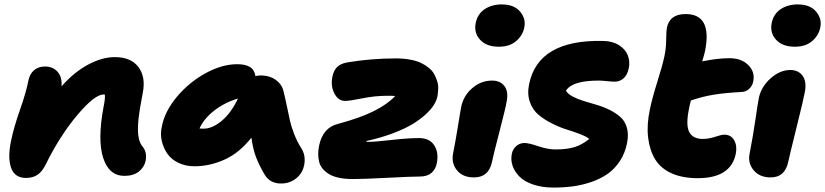

<svg xmlns="http://www.w3.org/2000/svg" viewBox="-20 -783 3688 858"><path d="M536.1 2.9Q467.3 2.9 441.2 -77.1Q415 -157.2 442.9 -306.2Q451.2 -345.7 448.2 -360.8H442.9Q403.3 -360.8 326.4 -270Q249.5 -179.2 185.1 -49.8Q168.5 -15.6 147.5 -1.7Q126.5 12.2 96.2 12.2Q46.4 12.2 30 -32Q13.7 -76.2 28.8 -150.9Q41 -211.9 69.1 -291.7Q97.2 -371.6 106.9 -422.9Q112.8 -452.6 132.1 -469.2Q151.4 -485.8 181.2 -485.8Q216.8 -485.8 237.5 -461.9Q258.3 -438 254.9 -397Q310.1 -460 373 -493.9Q436 -527.8 493.2 -527.8Q565.4 -527.8 598.6 -483.4Q631.8 -439 618.2 -369.1Q604 -296.4 599.1 -251.5Q594.2 -206.5 598.4 -175.8Q602.5 -145 617.2 -127.9Q637.7 -103.5 630.9 -64.9Q624.5 -35.2 600.1 -16.1Q575.7 2.9 536.1 2.9Z M848.6 -40Q809.6 -40 777.8 -55.2Q746.1 -70.3 728.5 -95.2Q710.9 -120.1 703.1 -152.3Q695.3 -184.6 703.6 -219.2Q716.8 -286.6 771.2 -351.3Q825.7 -416 899.2 -456.1Q972.7 -496.1 1039.6 -496.1Q1077.1 -496.1 1097.2 -483.4Q1117.2 -470.7 1121.6 -442.9Q1133.3 -445.8 1144.5 -445.8Q1186 -445.8 1213.9 -424.8Q1241.7 -403.8 1247.6 -372.1Q1254.4 -345.7 1262.7 -305.2Q1271 -264.6 1276.4 -241Q1281.7 -217.3 1294.7 -183.8Q1307.6 -150.4 1326.7 -120.1Q1341.3 -97.7 1341.6 -69.8Q1341.8 -42 1330.3 -18.6Q1318.8 4.9 1293.9 21Q1269 37.1 1236.3 37.1Q1187.5 37.1 1163.6 -1Q1138.2 -43.9 1124.3 -80.3Q1110.4 -116.7 1103.5 -168Q1050.3 -100.1 984.1 -70.1Q918 -40 848.6 -40ZM889.6 -208Q928.7 -208 970.7 -242.9Q1012.7 -277.8 1043.5 -342.8Q983.4 -324.7 937.3 -288.8Q891.1 -252.9 871.6 -209Q876.5 -208 889.6 -208Z M1557.1 17.1Q1522.5 17.1 1495.4 11.5Q1468.3 5.9 1450.9 -4.6Q1433.6 -15.1 1422.1 -28.8Q1410.6 -42.5 1406.2 -59.8Q1401.9 -77.1 1401.9 -95Q1401.9 -112.8 1406.2 -132.8Q1422.9 -212.4 1489.3 -229Q1593.3 -257.3 1653.1 -287.8Q1712.9 -318.4 1746.1 -354Q1737.3 -355 1710 -355Q1655.8 -355 1598.9 -343.5Q1542 -332 1522 -332Q1491.7 -332 1474.4 -365.2Q1457 -398.4 1465.3 -439.9Q1470.7 -466.8 1485.1 -482.2Q1499.5 -497.6 1530.3 -503.9Q1638.7 -522 1749 -522Q1783.7 -522 1812.7 -516.6Q1841.8 -511.2 1861.6 -501.7Q1881.3 -492.2 1897 -479.2Q1912.6 -466.3 1920.7 -451.2Q1928.7 -436 1933.8 -419.7Q1939 -403.3 1938.2 -386.7Q1937.5 -370.1 1935.1 -354Q1931.6 -335.4 1919.7 -315.4Q1907.7 -295.4 1882.6 -272.2Q1857.4 -249 1822.8 -228Q1788.1 -207 1734.9 -187Q1681.6 -167 1617.2 -152.8Q1617.2 -148.9 1620.1 -148.9Q1655.3 -148.9 1729.5 -157.5Q1803.7 -166 1853 -166Q1899.4 -166 1920.4 -133.8Q1941.4 -101.6 1932.1 -54.2Q1926.8 -25.9 1907.7 -10Q1888.7 5.9 1856 5.9Q1817.9 5.9 1712.2 11.5Q1606.4 17.1 1557.1 17.1Z M2209 -574.2Q2154.3 -574.2 2125.5 -605.2Q2096.7 -636.2 2106 -681.2Q2114.3 -720.7 2145.8 -741.9Q2177.2 -763.2 2222.2 -763.2Q2277.3 -763.2 2304 -731.4Q2330.6 -699.7 2323.2 -662.1Q2316.9 -626 2287.4 -600.1Q2257.8 -574.2 2209 -574.2ZM2098.1 9.8Q2047.9 9.8 2022 -22Q1996.1 -53.7 2004.9 -98.1Q2017.1 -160.2 2026.9 -221.7Q2036.6 -283.2 2041 -305.2Q2050.8 -355 2090.1 -388.9Q2129.4 -422.9 2179.2 -422.9Q2215.3 -422.9 2234.1 -398.4Q2252.9 -374 2244.1 -329.1Q2240.2 -303.2 2211.9 -194.6Q2183.6 -85.9 2179.2 -62Q2165 9.8 2098.1 9.8Z M2453.1 55.2Q2402.3 55.2 2362.8 41.7Q2323.2 28.3 2301.5 6.3Q2279.8 -15.6 2270.8 -41.7Q2261.7 -67.9 2267.1 -95.2Q2271 -115.7 2286.6 -129.9Q2302.2 -144 2324.2 -144Q2342.8 -144 2385.3 -129.6Q2427.7 -115.2 2461.9 -115.2Q2513.7 -115.2 2547.1 -125.5Q2580.6 -135.7 2613.3 -162.1Q2602.5 -171.9 2573.7 -183.1Q2544.9 -194.3 2512.9 -204.1Q2481 -213.9 2446.3 -231.4Q2411.6 -249 2386.2 -270.3Q2360.8 -291.5 2348.1 -326.7Q2335.4 -361.8 2344.2 -405.8Q2384.3 -606.4 2674.3 -600.1Q2716.8 -599.6 2745.8 -581.3Q2774.9 -563 2785.4 -535.9Q2795.9 -508.8 2790 -479Q2784.2 -449.2 2767.3 -433.6Q2750.5 -418 2726.1 -418Q2715.8 -418 2693.4 -420.4Q2670.9 -422.9 2655.3 -422.9Q2537.1 -422.9 2509.3 -377.9Q2517.1 -363.3 2538.8 -351.8Q2560.5 -340.3 2587.6 -332Q2614.7 -323.7 2645.5 -314.7Q2676.3 -305.7 2703.6 -292.2Q2731 -278.8 2751.7 -260.7Q2772.5 -242.7 2781.2 -212.9Q2790 -183.1 2782.2 -144Q2773.4 -98.6 2750.2 -63.5Q2727.1 -28.3 2695.8 -6.3Q2664.6 15.6 2623.8 29.8Q2583 43.9 2541.5 49.6Q2500 55.2 2453.1 55.2Z M3098.1 13.2Q3028.8 13.2 2980.2 -9Q2931.6 -31.2 2907.2 -71.8Q2882.8 -112.3 2876.2 -169.2Q2869.6 -226.1 2884.3 -294.9Q2894.5 -344.7 2917.7 -418.2Q2940.9 -491.7 2949.2 -532.2Q2956.5 -565.4 2957 -605Q2957.5 -644.5 2960 -658.2Q2972.2 -720.2 3043.9 -720.2Q3162.6 -720.2 3131.3 -558.1Q3129.9 -549.3 3118.2 -508.8Q3187.5 -522.9 3240.2 -522.9Q3293 -522.9 3323.7 -492.4Q3354.5 -461.9 3346.2 -419.9Q3343.3 -401.4 3329.3 -387.5Q3315.4 -373.5 3296.4 -372.1Q3221.2 -368.2 3170.9 -360.1Q3120.6 -352.1 3067.4 -334Q3060.5 -307.6 3059.1 -297.9Q3043.9 -224.6 3059.8 -193.4Q3075.7 -162.1 3121.1 -162.1Q3146.5 -162.1 3175.5 -171.6Q3204.6 -181.2 3216.3 -181.2Q3247.1 -181.2 3261 -156Q3274.9 -130.9 3268.1 -96.2Q3246.1 13.2 3098.1 13.2Z M3531.7 -574.2Q3477.1 -574.2 3448.2 -605.2Q3419.4 -636.2 3428.7 -681.2Q3437 -720.7 3468.5 -741.9Q3500 -763.2 3544.9 -763.2Q3600.1 -763.2 3626.7 -731.4Q3653.3 -699.7 3646 -662.1Q3639.6 -626 3610.1 -600.1Q3580.6 -574.2 3531.7 -574.2ZM3423.8 9.8Q3374.5 9.8 3347.7 -22.5Q3320.8 -54.7 3330.1 -98.1Q3345.2 -175.3 3355.7 -248Q3366.2 -320.8 3371.1 -345.2Q3381.8 -396 3423.8 -433.1Q3465.8 -470.2 3511.7 -470.2Q3547.9 -470.2 3566.7 -444.3Q3585.4 -418.5 3576.7 -372.1Q3571.3 -341.3 3539.8 -214.6Q3508.3 -87.9 3502.9 -62Q3488.8 9.8 3423.8 9.8Z"/></svg>

Font: Shantell Sans Irregular
Style: Italic
Weight: 800
Italic angle: -11.31°
Designer: Stephen Nixon, Anya Danilova, Shantell Martin
Foundry: Arrow Type
Version: Version 1.006;[9816181b4]